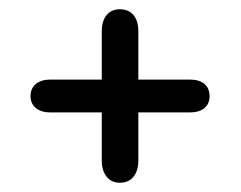

<svg xmlns="http://www.w3.org/2000/svg" viewBox="-20 -505 520 415"><path d="M200 -333H89Q69 -333 57.5 -323.5Q46 -314 46 -297Q46 -281 57.5 -271.5Q69 -262 89 -262H200V-158Q200 -136 210.5 -123Q221 -110 239 -110Q258 -110 268.5 -123Q279 -136 279 -158V-262H390Q411 -262 422 -271.5Q433 -281 433 -297Q433 -314 422 -323.5Q411 -333 390 -333H279V-437Q279 -460 268.5 -472.5Q258 -485 239 -485Q221 -485 210.5 -472.5Q200 -460 200 -437Z"/></svg>

Font: Beiruti Medium
Style: Regular
Weight: 500
Designer: Arlette Boutros
Foundry: Boutros
Version: Version 1.41